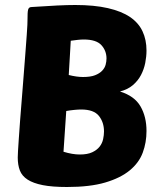

<svg xmlns="http://www.w3.org/2000/svg" viewBox="-20 -738 645 768"><path d="M248 10Q189 10 151 2.5Q113 -5 90.5 -19.5Q68 -34 59.5 -56Q51 -78 51 -108Q51 -117 52 -133.5Q53 -150 55 -180Q57 -210 60.5 -257.5Q64 -305 70 -377Q77 -466 81 -518Q85 -570 87 -598.5Q89 -627 89.5 -638.5Q90 -650 90 -658Q90 -674 90.5 -684Q91 -694 92.5 -699.5Q94 -705 97.5 -707.5Q101 -710 108 -710Q167 -714 208.5 -716Q250 -718 281 -718Q357 -718 411.5 -705.5Q466 -693 500 -670Q534 -647 550 -613Q566 -579 566 -536Q566 -512 561 -486.5Q556 -461 544 -438Q532 -415 511.5 -397.5Q491 -380 460 -372Q518 -354 542 -312.5Q566 -271 566 -214Q566 -168 551 -127.5Q536 -87 499 -56.5Q462 -26 401 -8Q340 10 248 10ZM305 -300Q294 -300 278 -298.5Q262 -297 245 -294L234 -131Q270 -120 299 -120Q330 -120 349 -129Q368 -138 378.5 -151.5Q389 -165 392.5 -181.5Q396 -198 396 -212Q396 -249 375.5 -274.5Q355 -300 305 -300ZM263 -575Q261 -549 259.5 -514Q258 -479 255 -438Q287 -430 312 -430Q342 -430 360 -437Q378 -444 388.5 -455Q399 -466 402.5 -479Q406 -492 406 -504Q406 -535 385.5 -557.5Q365 -580 315 -580Q304 -580 290.5 -578.5Q277 -577 263 -575Z"/></svg>

Font: PoetsenOne
Style: Regular
Weight: 400
Designer: Rodrigo Fuenzalida, Pablo Impallari
Foundry: Pablo Impallari, Rodrigo Fuenzalida
Version: Version 1.000; ttfautohint (v0.8) -G 200 -r 50